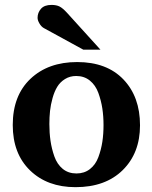

<svg xmlns="http://www.w3.org/2000/svg" viewBox="-20 -754 623 786"><path d="M553.2 -241.2Q553.2 -127.4 482.4 -57.6Q411.6 12.2 289.1 12.2Q173.8 12.2 103 -56.4Q32.2 -125 32.2 -242.2Q32.2 -362.8 104.7 -431.4Q177.2 -500 295.9 -500Q417 -500 485.1 -429Q553.2 -357.9 553.2 -241.2ZM403.8 -242.2Q403.8 -277.8 398.9 -310.1Q394 -342.3 382.6 -373.8Q371.1 -405.3 347.9 -424.1Q324.7 -442.9 292 -442.9Q266.1 -442.9 246.1 -430.4Q226.1 -418 214.4 -398.7Q202.6 -379.4 195.1 -352.3Q187.5 -325.2 184.8 -299.8Q182.1 -274.4 182.1 -246.1Q182.1 -209.5 186.8 -177.5Q191.4 -145.5 202.6 -113.5Q213.9 -81.5 236.8 -62.7Q259.8 -43.9 293 -43.9Q325.2 -43.9 348.1 -61.8Q371.1 -79.6 382.6 -110.4Q394 -141.1 398.9 -173.1Q403.8 -205.1 403.8 -242.2ZM391.1 -550.8H320.8L159.2 -639.2Q148.9 -645 141.4 -658Q133.8 -670.9 133.8 -681.2Q133.8 -702.1 147.7 -718Q161.6 -733.9 190.9 -733.9Q210.9 -733.9 223.9 -727.3Q236.8 -720.7 253.9 -702.1Z"/></svg>

Font: Veleka
Style: Bold
Weight: 700
Designer: Stefan Peev, Context Ltd, 2016; SIL International, 1997-2014.
Foundry: Stefan Peev, Context Ltd, 2016
Version: Version 1.000